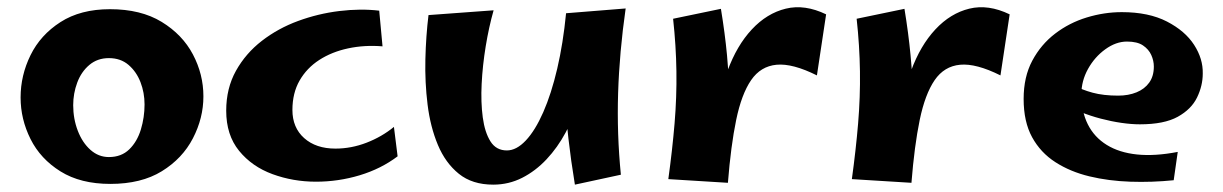

<svg xmlns="http://www.w3.org/2000/svg" viewBox="-20 -488 3326 522"><path d="M280 12Q199 12 144.5 -22Q90 -56 63 -110Q36 -164 36 -223Q36 -283 63 -338Q90 -393 144.5 -428Q199 -463 279 -463Q363 -463 419.5 -428.5Q476 -394 504.5 -340Q533 -286 533 -226Q533 -167 504.5 -112Q476 -57 420 -22.5Q364 12 280 12ZM276 -61Q310 -61 331.5 -82Q353 -103 363 -136Q373 -169 373 -204Q373 -236 362 -264.5Q351 -293 329.5 -311.5Q308 -330 276 -330Q245 -330 223 -311.5Q201 -293 190 -263.5Q179 -234 179 -202Q179 -165 191.5 -132.5Q204 -100 226 -80.5Q248 -61 276 -61Z M839 6Q777 6 721 -14.5Q665 -35 630 -78Q595 -121 595 -187Q595 -248 621.5 -295.5Q648 -343 692 -377Q736 -411 790.5 -431Q845 -451 902.5 -458Q960 -465 1011 -459L1020 -362Q971 -366 926.5 -356.5Q882 -347 848 -325Q814 -303 794.5 -269Q775 -235 775 -189Q775 -141 807 -112.5Q839 -84 892 -84Q935 -84 976.5 -100Q1018 -116 1051 -143L1061 -63Q1016 -29 958 -11.5Q900 6 839 6Z M1321 14Q1264 14 1227.5 -15.5Q1191 -45 1170.5 -94Q1150 -143 1142.5 -203.5Q1135 -264 1136.5 -327Q1138 -390 1145 -447L1322 -460Q1309 -414 1300.5 -362Q1292 -310 1289.5 -260Q1287 -210 1292.5 -169Q1298 -128 1313.5 -103.5Q1329 -79 1358 -79Q1384 -79 1409.5 -106Q1435 -133 1457 -183Q1479 -233 1495 -301.5Q1511 -370 1519 -452L1568 -304Q1566 -259 1553 -214Q1540 -169 1518 -128Q1496 -87 1466 -55Q1436 -23 1399.5 -4.5Q1363 14 1321 14ZM1543 14Q1532 -53 1525.5 -110.5Q1519 -168 1516.5 -221.5Q1514 -275 1515 -331.5Q1516 -388 1519 -452L1681 -465Q1664 -346 1660.5 -235Q1657 -124 1668 -13Z M1959 9 1930 -141Q1933 -227 1958 -295.5Q1983 -364 2024 -408Q2065 -452 2116.5 -464.5Q2168 -477 2226 -449L2201 -283Q2135 -316 2091.5 -312Q2048 -308 2022 -270Q1996 -232 1981.5 -162Q1967 -92 1959 9ZM1959 9 1797 -1Q1808 -81 1814 -152.5Q1820 -224 1819 -294Q1818 -364 1810 -437L1940 -464Q1951 -397 1956.5 -338.5Q1962 -280 1964 -225Q1966 -170 1964.5 -113Q1963 -56 1959 9Z M2458 9 2429 -141Q2432 -227 2457 -295.5Q2482 -364 2523 -408Q2564 -452 2615.5 -464.5Q2667 -477 2725 -449L2700 -283Q2634 -316 2590.5 -312Q2547 -308 2521 -270Q2495 -232 2480.5 -162Q2466 -92 2458 9ZM2458 9 2296 -1Q2307 -81 2313 -152.5Q2319 -224 2318 -294Q2317 -364 2309 -437L2439 -464Q2450 -397 2455.5 -338.5Q2461 -280 2463 -225Q2465 -170 2463.5 -113Q2462 -56 2458 9Z M3171 2Q3112 8 3053 6Q2994 4 2942 -8.5Q2890 -21 2849.5 -47Q2809 -73 2786 -115Q2763 -157 2763 -219Q2763 -279 2786.5 -323Q2810 -367 2848.5 -396.5Q2887 -426 2934.5 -440.5Q2982 -455 3030 -455Q3103 -455 3152.5 -429.5Q3202 -404 3226.5 -366Q3251 -328 3250 -288Q3250 -255 3234.5 -223Q3219 -191 3182 -170.5Q3145 -150 3079 -150Q3056 -150 3028.5 -154Q3001 -158 2972.5 -165.5Q2944 -173 2918 -183.5Q2892 -194 2874 -207L2900 -256Q2921 -244 2950.5 -236Q2980 -228 3020 -228Q3048 -228 3070 -237Q3092 -246 3104.5 -263.5Q3117 -281 3117 -307Q3117 -323 3110 -338.5Q3103 -354 3087.5 -364.5Q3072 -375 3044 -375Q3014 -375 2985 -354Q2956 -333 2938 -300.5Q2920 -268 2920 -232Q2920 -185 2937.5 -150Q2955 -115 2989 -94Q3023 -73 3071.5 -68Q3120 -63 3182 -75Z"/></svg>

Font: Marhey Medium
Style: Regular
Weight: 500
Designer: Nur Syamsi & Bustanul Arifin
Foundry: Namelatype
Version: Version 1.000